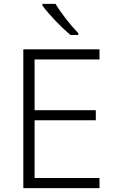

<svg xmlns="http://www.w3.org/2000/svg" viewBox="-20 -968 593 988"><path d="M266 -948H198V-940C227 -899 294 -828 343 -788H383V-797C345 -836 291 -904 266 -948ZM492 0V-52H158V-349H473V-401H158V-662H492V-714H100V0Z"/></svg>

Font: Noto Sans Kannada Light
Style: Regular
Weight: 300
Designer: Jelle Bosma - Monotype Design Team
Foundry: Monotype Imaging Inc.
Version: Version 2.005